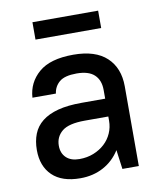

<svg xmlns="http://www.w3.org/2000/svg" viewBox="-78 -735 677 806"><g transform="rotate(-10 260.0 -332.0)"><path d="M200 8Q122 8 81 -31.5Q40 -71 40 -140Q40 -178 52 -208.5Q64 -239 90.5 -260Q117 -281 158.5 -292Q200 -303 260 -303H360V-340Q360 -382 335.5 -405Q311 -428 260 -428Q209 -428 186.5 -409Q164 -390 160 -360H60Q64 -424 112.5 -466Q161 -508 260 -508Q354 -508 402 -463Q450 -418 450 -340V0H380L369 -82Q342 -39 298.5 -15.5Q255 8 200 8ZM210 -72Q243 -72 270.5 -83Q298 -94 318 -112.5Q338 -131 349 -156Q360 -181 360 -209V-227H260Q191 -227 162.5 -203.5Q134 -180 134 -142Q134 -110 154 -91Q174 -72 210 -72ZM115 -672H395V-598H115Z"/></g></svg>

Font: Retni Sans Medium
Style: Regular
Weight: 500
Designer: Vitaly Kuzmin
Foundry: ParaType Ltd.
Version: Version 1.00;March 2, 2019;FontCreator 11.5.0.2425 64-bit; t